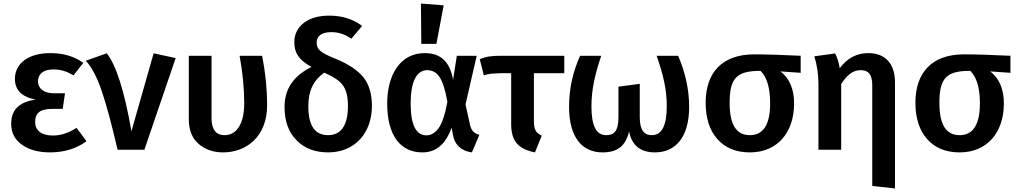

<svg xmlns="http://www.w3.org/2000/svg" viewBox="-20 -843 5727 1081"><path d="M263 -544C143 -544 64 -488 64 -399C64 -336 103 -297 181 -282C89 -270 43 -225 43 -147C43 -96 63 -56 104 -28C144 1 197 15 263 15C343 15 414 -8 467 -48L411 -123C364 -94 325 -80 277 -80C213 -80 178 -109 178 -156C178 -207 205 -230 276 -230H333L346 -318H282C227 -318 194 -345 194 -385C194 -428 226 -452 279 -452C323 -452 354 -442 394 -419L449 -489C398 -526 336 -544 263 -544Z M463 -501C496 -466 526 -409 553 -330C580 -251 609 -141 642 0H793L969 -516L845 -543L720 -104C680 -335 632 -480 581 -543Z M1329 -529C1346 -436 1355 -347 1355 -262C1355 -135 1305 -82 1245 -82C1196 -82 1171 -114 1171 -177V-529H1043V-173C1043 -112 1061 -65 1098 -33C1135 -1 1181 15 1237 15C1363 15 1484 -70 1484 -251C1484 -338 1475 -431 1456 -529Z M1872 -511C1780 -548 1763 -565 1763 -604C1763 -639 1789 -662 1845 -662C1888 -662 1921 -650 1958 -625L2019 -697C1967 -736 1905 -755 1834 -755C1704 -755 1637 -688 1637 -606C1637 -546 1661 -506 1734 -466C1633 -417 1582 -342 1582 -241C1582 -162 1604 -99 1649 -54C1693 -8 1753 15 1828 15C1979 15 2074 -96 2074 -246C2074 -314 2058 -368 2026 -408C1994 -447 1943 -482 1872 -511ZM1827 -82C1753 -82 1716 -136 1716 -244C1716 -333 1744 -389 1805 -434C1842 -418 1869 -402 1888 -387C1925 -355 1939 -315 1939 -246C1939 -137 1900 -82 1827 -82Z M2352 -596H2437L2478 -813L2350 -823ZM2371 -544C2237 -544 2160 -427 2160 -260C2160 -81 2234 15 2358 15C2439 15 2490 -35 2523 -124L2531 -79C2542 -24 2581 8 2637 15L2679 -84C2650 -92 2635 -106 2627 -137L2601 -255L2664 -529H2552L2531 -394C2512 -498 2460 -544 2371 -544ZM2385 -448C2414 -448 2438 -435 2455 -409C2472 -383 2487 -337 2499 -270C2486 -199 2469 -149 2450 -122C2430 -95 2407 -81 2381 -81C2322 -81 2292 -141 2292 -260C2292 -384 2326 -448 2385 -448Z M3157 -431V-529H2807C2746 -529 2718 -525 2681 -510L2704 -419C2720 -424 2734 -427 2745 -428C2756 -429 2775 -430 2800 -431H2858V-145C2858 -49 2897 -4 2992 15L3030 -79C2997 -95 2986 -113 2986 -162V-431Z M3677 -529C3716 -418 3734 -336 3734 -245C3734 -136 3706 -82 3650 -82C3606 -82 3582 -111 3582 -184V-371L3462 -355V-184C3462 -104 3437 -82 3393 -82C3338 -82 3310 -132 3310 -244C3310 -337 3328 -418 3365 -529H3246C3207 -441 3184 -350 3184 -241C3184 -68 3259 15 3372 15C3456 15 3502 -20 3522 -103C3537 -24 3586 15 3668 15C3783 15 3860 -70 3860 -241C3860 -338 3839 -434 3798 -529Z M4488 -529C4384 -534 4297 -537 4226 -537C4045 -537 3953 -433 3953 -265C3953 -178 3975 -109 4019 -60C4063 -10 4124 15 4202 15C4356 15 4451 -96 4451 -261C4451 -345 4422 -405 4374 -441L4488 -433ZM4202 -82C4126 -82 4088 -140 4088 -264C4088 -402 4127 -444 4259 -444H4262C4298 -409 4316 -348 4316 -261C4316 -142 4278 -82 4202 -82Z M4869 -544C4804 -544 4750 -516 4708 -459C4702 -493 4693 -521 4682 -542L4565 -526C4580 -477 4588 -425 4588 -371V0H4716V-370C4749 -421 4782 -448 4826 -448C4869 -448 4891 -424 4891 -363V204L5019 218V-380C5019 -484 4964 -544 4869 -544Z M5669 -529C5565 -534 5478 -537 5407 -537C5226 -537 5134 -433 5134 -265C5134 -178 5156 -109 5200 -60C5244 -10 5305 15 5383 15C5537 15 5632 -96 5632 -261C5632 -345 5603 -405 5555 -441L5669 -433ZM5383 -82C5307 -82 5269 -140 5269 -264C5269 -402 5308 -444 5440 -444H5443C5479 -409 5497 -348 5497 -261C5497 -142 5459 -82 5383 -82Z"/></svg>

Font: Fira Sans Medium
Style: Regular
Weight: 500
Designer: Carrois Corporate & Edenspiekermann AG
Foundry: Carrois Corporate GbR & Edenspiekermann AG
Version: Version 4.203